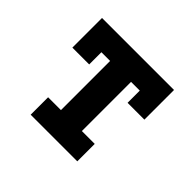

<svg xmlns="http://www.w3.org/2000/svg" viewBox="-128 -693 856 856"><g transform="rotate(45 300.0 -265.0)"><path d="M153 0V-110H234V-420H179V-343H73V-530H527V-343H421V-420H366V-110H447V0Z"/></g></svg>

Font: Iosevka Slab XBdEx
Style: Regular
Weight: 800
Width: 7
Monospace: yes
Designer: Belleve Invis
Foundry: Belleve Invis
Version: Version 11.1.0; ttfautohint (v1.8.3)